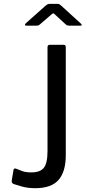

<svg xmlns="http://www.w3.org/2000/svg" viewBox="-20 -977 458 1007"><path d="M325 -162.7Q325 -77.4 287.4 -33.7Q249.7 10 164.6 10Q126.4 10 96.1 1.6Q65.9 -6.9 52.9 -11.4Q46.8 -13.7 43.6 -17.8Q40.5 -21.8 41.5 -29.8L50.5 -83.6Q51.8 -95.8 62.9 -92.8Q77.8 -87.5 95.6 -80.1Q113.5 -72.8 144.7 -72.8Q190.4 -72.8 209.8 -96.7Q229.2 -120.6 229.2 -185.4V-729.1Q229.2 -742 240.5 -742H314.3Q325 -742 325 -729V-162.7ZM324.4 -849.3 270.3 -899Q262.5 -907.2 259.5 -907.2Q256.6 -907.2 247.2 -899L189.6 -849.3Q184 -844.5 181 -843.5Q177.9 -842.5 171.6 -842.5H117.5Q111.4 -842.5 110.9 -846.1Q110.4 -849.6 115.2 -854.7L217.8 -946.1Q223.4 -951.2 228.5 -954Q233.6 -956.8 242.5 -956.8H281.7Q289.1 -956.8 293.2 -953.5Q297.4 -950.2 301 -947.4L402.6 -854.7Q415.9 -842.5 401.3 -842.5H342.7Q337.3 -842.5 333 -843.9Q328.6 -845.2 324.4 -849.3Z"/></svg>

Font: Libre Franklin Thin
Style: Regular
Weight: 100
Designer: Pablo Impallari, Rodrigo Fuenzalida, Nhung Nguyen
Foundry: Impallari Type
Version: Version 3.000